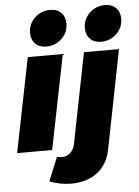

<svg xmlns="http://www.w3.org/2000/svg" viewBox="-64 -852 798 1103"><g transform="rotate(-5 335.0 -300.5)"><path d="M318 -544 209 0H7L116 -544ZM354 -718Q354 -666 317 -630.5Q280 -595 227 -595Q188 -595 164.5 -618.5Q141 -642 141 -680Q141 -732 178 -767.5Q215 -803 268 -803Q307 -803 330.5 -779.5Q354 -756 354 -718ZM263 45Q290 45 310 26.5Q330 8 336 -20L440 -544H642L529 27Q512 111 452 156.5Q392 202 302 202Q237 202 177 178L233 42Q245 45 263 45ZM670 -718Q670 -666 633 -630.5Q596 -595 543 -595Q504 -595 480.5 -618.5Q457 -642 457 -680Q457 -732 494 -767.5Q531 -803 584 -803Q623 -803 646.5 -779.5Q670 -756 670 -718Z"/></g></svg>

Font: Gontserrat ExtraBold
Style: Italic
Weight: 800
Italic angle: -11.3°
Designer: Julieta Ulanovsky
Foundry: Julieta Ulanovsky
Version: Version 6.001